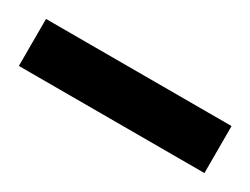

<svg xmlns="http://www.w3.org/2000/svg" viewBox="-180 -827 360 276"><g transform="rotate(30 0.0 -689.0)"><path d="M-154 -728V-650H154V-728Z"/></g></svg>

Font: コーポレート・ロゴ ver3 Medium
Style: Regular
Weight: 500
Designer: [KANA_main] LOGOTYPE.JP [Source Han Sans] Ryoko NISHIZUKA 西塚涼子 (kana, bopomofo & ideographs); Paul D. Hunt (Latin, Greek
Version: Version 12.001;FEAKit 1.0